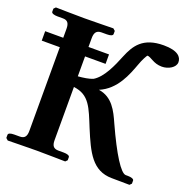

<svg xmlns="http://www.w3.org/2000/svg" viewBox="-120 -765 859 879"><g transform="rotate(20 310.0 -326.0)"><path d="M602 1 611 -8V-23C611 -31 597 -35 581 -35H571C547 -35 500 -109 441 -239C417 -293 390 -350 322 -360C401 -393 431 -475 451 -529C460 -555 475 -583 478 -583C484 -583 495 -578 507 -571C520 -564 535 -558 556 -558C587 -558 621 -577 621 -603C621 -628 601 -653 532 -653C430 -653 398 -600 374 -542C353 -490 325 -425 282 -399C264 -391 235 -387 210 -385V-482H310V-528H210V-571C210 -596 218 -611 243 -611H269C287 -611 298 -615 298 -623V-638L288 -647C288 -647 182 -645 147 -645C108 -645 8 -647 8 -647L-1 -638V-623C-1 -615 13 -611 28 -611H55C78 -611 87 -599 87 -571V-528H-1V-482H87V-74C87 -49 79 -35 55 -35H28C10 -35 -1 -31 -1 -23V-8L9 1C9 1 115 -1 150 -1C189 -1 289 1 289 1L298 -8V-23C298 -31 285 -35 269 -35H243C219 -35 210 -47 210 -74V-333C288 -324 306 -268 342 -180C385 -77 420 -1 515 0Z"/></g></svg>

Font: Libertinus Serif
Style: Bold
Weight: 700
Designer: Philipp H. Poll, Khaled Hosny
Foundry: Caleb Maclennan
Version: Version 7.050;RELEASE